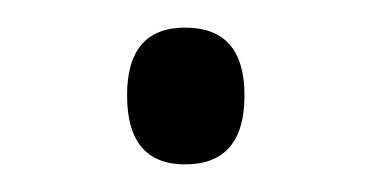

<svg xmlns="http://www.w3.org/2000/svg" viewBox="-20 -406 269 139"><path d="M72 -337Q72 -386 114 -386Q157 -386 157 -337Q157 -287 114 -287Q72 -287 72 -337Z"/></svg>

Font: Noto Sans Sinhala UI SemiCondensed Light
Style: Regular
Weight: 300
Width: 4
Designer: Jelle Bosma - Monotype Design Team
Foundry: Monotype Imaging Inc.
Version: Version 2.006; ttfautohint (v1.8.4.7-5d5b)